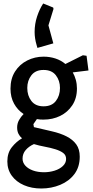

<svg xmlns="http://www.w3.org/2000/svg" viewBox="-20 -809 530 1098"><path d="M216 269Q161 269 117 250Q73 231 47.5 196Q22 161 22 114Q22 65 48 32.5Q74 0 106 -18Q93 -29 85.5 -44Q78 -59 78 -80Q78 -103 89 -122.5Q100 -142 115 -157Q81 -179 60.5 -216Q40 -253 40 -302Q40 -359 66 -400Q92 -441 135.5 -463Q179 -485 229 -485Q265 -485 297 -474.5Q329 -464 354 -443L454 -493L475 -490L486 -406L396 -395Q407 -376 413.5 -352.5Q420 -329 420 -303Q420 -247 393.5 -207Q367 -167 324 -146Q281 -125 229 -125Q219 -125 209.5 -125.5Q200 -126 191 -128L171 -99L174 -82L277 -58Q325 -47 360.5 -29Q396 -11 416 16.5Q436 44 436 87Q436 146 405.5 186.5Q375 227 324.5 248Q274 269 216 269ZM232 176Q263 176 292 167Q321 158 339.5 140.5Q358 123 358 100Q358 78 341 65.5Q324 53 296.5 44.5Q269 36 236.5 30Q204 24 174 15Q145 28 127 49Q109 70 109 98Q109 121 125 138.5Q141 156 168.5 166Q196 176 232 176ZM229 -201Q276 -201 299.5 -231.5Q323 -262 323 -306Q323 -348 299.5 -378.5Q276 -409 229 -409Q183 -409 159.5 -378.5Q136 -348 136 -306Q136 -262 159.5 -231.5Q183 -201 229 -201ZM284 -766 286 -758 257 -664 285 -561 194 -535Q193 -540 188.5 -554.5Q184 -569 181 -588Q178 -607 178 -626Q178 -672 192 -714.5Q206 -757 227 -789Z"/></svg>

Font: Kreon
Style: Regular
Weight: 400
Designer: Julia Petretta
Foundry: Julia Petretta and Eli Heuer
Version: Version 2.002